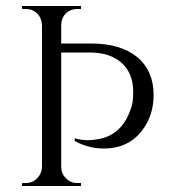

<svg xmlns="http://www.w3.org/2000/svg" viewBox="-20 -620 567 640"><path d="M492 -304C492 -357 474 -399 437 -430C400 -460 349 -475 284 -475C284 -475 184 -475 184 -475C184 -475 184 -539 184 -539C184 -539 184 -539 184 -539C185 -554 190 -566 200 -576C210 -585 222 -590 237 -590C237 -590 250 -590 250 -590C250 -590 250 -600 250 -600C250 -600 53 -600 53 -600C53 -600 54 -590 54 -590C54 -590 66 -590 66 -590C66 -590 66 -590 66 -590C81 -590 94 -585 104 -575C114 -565 119 -552 120 -537C120 -537 120 -63 120 -63C120 -63 120 -63 120 -63C119 -48 114 -36 104 -26C93 -15 81 -10 66 -10C66 -10 54 -10 54 -10C54 -10 53 0 53 0C53 0 250 0 250 0C250 0 250 -10 250 -10C250 -10 237 -10 237 -10C237 -10 237 -10 237 -10C222 -10 210 -15 200 -26C189 -36 184 -49 184 -64C184 -64 184 -445 184 -445C184 -445 280 -445 280 -445C280 -445 280 -445 280 -445C325 -445 360 -433 386 -410C411 -387 424 -355 424 -314C424 -314 424 -314 424 -314C424 -291 422 -273 417 -260C417 -260 417 -260 417 -260C400 -207 369 -173 324 -160C324 -160 324 -160 324 -160C291 -151 259 -150 229 -159C229 -159 229 -150 229 -150C229 -150 229 -150 229 -150C260 -133 292 -125 325 -125C325 -125 325 -125 325 -125C390 -125 437 -152 468 -207C468 -207 468 -207 468 -207C484 -235 492 -267 492 -304C492 -304 492 -304 492 -304Z"/></svg>

Font: Cinzel Utterance
Style: Regular
Weight: 500
Designer: Natanael Gama
Foundry: ""
Version: ""